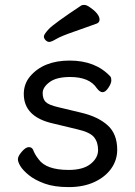

<svg xmlns="http://www.w3.org/2000/svg" viewBox="-20 -739 550 783"><path d="M375 -643Q326 -625 278 -608.5Q230 -592 209.5 -580Q189 -568 181 -568Q173 -568 166 -575Q159 -582 159 -590.5Q159 -599 179 -620.5Q199 -642 312 -717Q316 -719 324.5 -719Q333 -719 347 -709Q386 -682 386 -659Q386 -648 375 -643ZM194 -236Q77 -263 77 -356Q77 -397 103 -428Q158 -492 264 -492Q370 -492 430 -427Q434 -423 434 -411Q434 -399 422 -381Q410 -363 398.5 -363Q387 -363 375 -379Q345 -425 266 -425Q210 -425 182 -404Q154 -383 154 -359.5Q154 -336 166 -323.5Q178 -311 217 -302L313 -279Q380 -263 419 -228Q458 -193 458 -128Q458 -86 433.5 -51.5Q409 -17 364.5 3.5Q320 24 260.5 24Q201 24 161.5 9.5Q122 -5 98 -24.5Q74 -44 63.5 -61Q53 -78 53 -90Q53 -102 69 -120.5Q85 -139 97.5 -139Q110 -139 115 -128Q122 -109 137 -90Q168 -46 260 -46Q319 -46 349.5 -70.5Q380 -95 380 -127Q380 -159 363.5 -179.5Q347 -200 294 -212Z"/></svg>

Font: ToneOZ-Pinyin-WenKai-Medium
Style: Medium
Weight: 700
Designer: Fontworks Inc.
Foundry: ToneOZ
Version: Version 0.240331